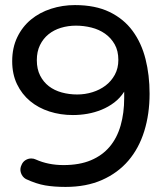

<svg xmlns="http://www.w3.org/2000/svg" viewBox="-20 -728 657 756"><path d="M284 -356Q315 -356 344 -365Q373 -374 395.5 -391Q418 -408 432 -433.5Q446 -459 446 -492Q446 -528 431.5 -553.5Q417 -579 393.5 -595.5Q370 -612 340 -619.5Q310 -627 279 -627Q248 -627 220 -618.5Q192 -610 171 -593Q150 -576 137.5 -550.5Q125 -525 125 -491Q125 -456 138 -430.5Q151 -405 172.5 -388.5Q194 -372 223 -364Q252 -356 284 -356ZM275 -708Q355 -708 411 -681Q467 -654 502 -606.5Q537 -559 553 -495.5Q569 -432 569 -359Q569 -279 548 -211.5Q527 -144 485.5 -95.5Q444 -47 382 -19.5Q320 8 238 8Q193 8 158 2Q123 -4 82 -23Q68 -31 62.5 -47Q57 -63 65 -79Q70 -91 80.5 -97.5Q91 -104 103 -104Q113 -104 121 -100Q170 -78 230 -78Q293 -78 338 -97Q383 -116 412 -150.5Q441 -185 455 -234Q469 -283 469 -342V-367Q453 -342 430 -324.5Q407 -307 380 -296Q353 -285 324.5 -280Q296 -275 267 -275Q218 -275 174.5 -289Q131 -303 98.5 -330Q66 -357 47 -396.5Q28 -436 28 -487Q28 -540 48 -581.5Q68 -623 102 -651Q136 -679 181 -693.5Q226 -708 275 -708Z"/></svg>

Font: Sepalumica Med
Style: Regular
Weight: 500
Designer: Julieta Ulanovsky
Foundry: Julieta Ulanovsky
Version: Version 7.200